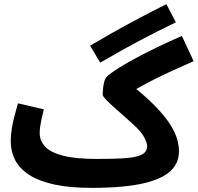

<svg xmlns="http://www.w3.org/2000/svg" viewBox="-20 -888 957 929"><path d="M465 -585 416 -667Q465 -696 517 -725.5Q569 -755 633.5 -789.5Q698 -824 785 -868L831 -780Q742 -737 677.5 -703Q613 -669 562.5 -640.5Q512 -612 465 -585ZM424 21 450 -119Q521 -119 567.5 -121.5Q614 -124 641.5 -131Q669 -138 680.5 -150.5Q692 -163 692 -182Q692 -194 679.5 -220.5Q667 -247 626 -285Q604 -305 578.5 -327.5Q553 -350 530 -370.5Q507 -391 492 -407Q477 -423 477 -430Q477 -445 479 -463Q481 -481 485.5 -496Q490 -511 498 -518Q515 -534 548.5 -555.5Q582 -577 629 -602.5Q676 -628 734.5 -656.5Q793 -685 860 -714L917 -592Q862 -568 813 -545.5Q764 -523 721.5 -501.5Q679 -480 643.5 -459.5Q608 -439 581 -419L594 -493Q679 -428 729.5 -376Q780 -324 805 -283.5Q830 -243 838 -211.5Q846 -180 846 -156Q846 -117 827.5 -87.5Q809 -58 773.5 -37.5Q738 -17 687 -4Q636 9 570 15Q504 21 424 21ZM424 21Q316 21 241.5 4.5Q167 -12 120.5 -42.5Q74 -73 53 -114Q32 -155 32 -204Q32 -236 37.5 -268.5Q43 -301 51.5 -332Q60 -363 67 -388L192 -359Q188 -341 183 -320Q178 -299 175 -279.5Q172 -260 172 -244Q172 -207 198.5 -178.5Q225 -150 286 -134.5Q347 -119 450 -119L470 -11Z"/></svg>

Font: Farlight84_Sys_V01
Style: Bold
Weight: 700
Designer: Monotype Design Team, Nadine Chahine and Nizar Qandah
Foundry: Monotype Imaging Inc.
Version: Version 2.004;October 31, 2024;FontCreator 14.0.0.2814 64-bi